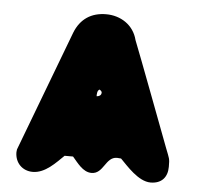

<svg xmlns="http://www.w3.org/2000/svg" viewBox="-43 -566 646 612"><g transform="rotate(5 279.5 -260.0)"><path d="M26 -58C26 -24 50 0 83 0C123 0 155 -36 180 -60H207C223 -42 242 -13 270 -13C309 -13 310 -68 347 -68C349 -68 358 -67 360 -67C382 -45 421 1 460 1C496 1 514 -21 514 -54C514 -82 513 -79 500 -113C481 -163 393 -397 373 -447C361 -495 319 -521 273 -521C226 -521 191 -499 173 -453L27 -67C27 -66 26 -60 26 -58ZM273 -280C275 -279 279 -275 280 -273V-270C280 -262 272 -258 265 -258C265 -265 265 -277 273 -280Z"/></g></svg>

Font: Asimov Print
Style: Regular
Weight: 500
Designer: Google
Version: Version 2.000980: 2014